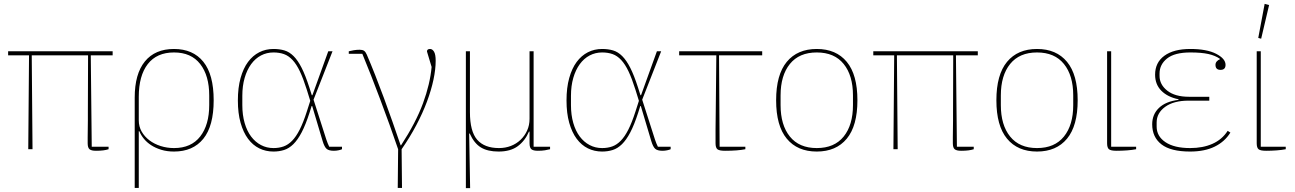

<svg xmlns="http://www.w3.org/2000/svg" viewBox="-20 -771 6691 992"><path d="M130 -485H22V-506H562V-485H449L454 -13H541V0Q529 4 513 6Q497 8 476 8Q452 8 442.5 0Q433 -8 433 -31Q433 -43 433 -62Q433 -81 433.5 -103Q434 -125 434 -148.5Q434 -172 434 -192L435 -485H144L148 0H126Z M676 -267Q676 -389 728.5 -453.5Q781 -518 879 -518Q977 -518 1030.5 -452Q1084 -386 1084 -253Q1084 -120 1030.5 -54Q977 12 879 12Q843 12 813.5 3Q784 -6 761.5 -20.5Q739 -35 723.5 -54Q708 -73 700 -93H697V200H676ZM879 -6Q968 -6 1014.5 -66Q1061 -126 1061 -229V-277Q1061 -380 1014.5 -440Q968 -500 879 -500Q790 -500 743.5 -440Q697 -380 697 -271V-149Q697 -117 712 -91Q727 -65 752 -46Q777 -27 810 -16.5Q843 -6 879 -6Z M1747 0Q1741 3 1729 5.5Q1717 8 1705 8Q1679 8 1667.5 -2Q1656 -12 1647 -42L1593 -223H1590L1579 -188Q1559 -126 1538.5 -87Q1518 -48 1495.5 -26Q1473 -4 1447.5 4Q1422 12 1393 12Q1353 12 1319.5 -4.5Q1286 -21 1261.5 -54Q1237 -87 1223 -136.5Q1209 -186 1209 -252Q1209 -318 1223 -368Q1237 -418 1261.5 -451Q1286 -484 1319.5 -501Q1353 -518 1393 -518Q1424 -518 1449.5 -510.5Q1475 -503 1497 -481Q1519 -459 1538.5 -420.5Q1558 -382 1578 -320L1591 -279H1594L1676 -506H1698L1600 -256L1666 -50Q1673 -29 1681 -13H1747ZM1565 -308Q1547 -365 1529.5 -402Q1512 -439 1491.5 -461Q1471 -483 1447 -491.5Q1423 -500 1393 -500Q1358 -500 1328.5 -484.5Q1299 -469 1277.5 -439.5Q1256 -410 1244 -368.5Q1232 -327 1232 -276V-228Q1232 -177 1244 -135.5Q1256 -94 1277.5 -65.5Q1299 -37 1328.5 -21.5Q1358 -6 1393 -6Q1422 -6 1445.5 -14.5Q1469 -23 1489.5 -44Q1510 -65 1528.5 -101.5Q1547 -138 1565 -194L1583 -250Z M2037 0Q2016 -62 1992.5 -127Q1969 -192 1945 -256Q1921 -320 1897.5 -380Q1874 -440 1852 -493H1782V-506Q1793 -509 1808 -511.5Q1823 -514 1838 -514Q1853 -514 1861 -508.5Q1869 -503 1875 -489Q1896 -440 1918.5 -383Q1941 -326 1963.5 -265Q1986 -204 2008 -141.5Q2030 -79 2050 -20H2052Q2129 -138 2165.5 -237.5Q2202 -337 2210 -425L2186 -505Q2186 -518 2202 -518Q2214 -518 2222.5 -504Q2231 -490 2231 -457Q2231 -413 2219.5 -359Q2208 -305 2186 -246Q2164 -187 2131 -124.5Q2098 -62 2055 0L2057 200H2035Z M2387 -506H2408V-192Q2408 -92 2445.5 -49Q2483 -6 2558 -6Q2591 -6 2619.5 -17Q2648 -28 2669.5 -48.5Q2691 -69 2703.5 -96.5Q2716 -124 2716 -157V-506H2737V-13H2822V0Q2811 3 2795.5 5.5Q2780 8 2759 8Q2735 8 2725.5 0Q2716 -8 2716 -31V-91H2713Q2693 -44 2655.5 -16Q2618 12 2556 12Q2500 12 2465 -9Q2430 -30 2407 -81H2404L2409 201H2387Z M3445 0Q3439 3 3427 5.5Q3415 8 3403 8Q3377 8 3365.5 -2Q3354 -12 3345 -42L3291 -223H3288L3277 -188Q3257 -126 3236.5 -87Q3216 -48 3193.5 -26Q3171 -4 3145.5 4Q3120 12 3091 12Q3051 12 3017.5 -4.5Q2984 -21 2959.5 -54Q2935 -87 2921 -136.5Q2907 -186 2907 -252Q2907 -318 2921 -368Q2935 -418 2959.5 -451Q2984 -484 3017.5 -501Q3051 -518 3091 -518Q3122 -518 3147.5 -510.5Q3173 -503 3195 -481Q3217 -459 3236.5 -420.5Q3256 -382 3276 -320L3289 -279H3292L3374 -506H3396L3298 -256L3364 -50Q3371 -29 3379 -13H3445ZM3263 -308Q3245 -365 3227.5 -402Q3210 -439 3189.5 -461Q3169 -483 3145 -491.5Q3121 -500 3091 -500Q3056 -500 3026.5 -484.5Q2997 -469 2975.5 -439.5Q2954 -410 2942 -368.5Q2930 -327 2930 -276V-228Q2930 -177 2942 -135.5Q2954 -94 2975.5 -65.5Q2997 -37 3026.5 -21.5Q3056 -6 3091 -6Q3120 -6 3143.5 -14.5Q3167 -23 3187.5 -44Q3208 -65 3226.5 -101.5Q3245 -138 3263 -194L3281 -250Z M3831 0Q3811 4 3785 6Q3759 8 3726 8Q3696 8 3686.5 0Q3677 -8 3677 -31Q3677 -43 3677 -62Q3677 -81 3677 -103Q3677 -125 3677.5 -148Q3678 -171 3678 -192L3681 -485H3489V-506H3918V-485H3695L3698 -13H3831Z M4200 -6Q4291 -6 4339 -65.5Q4387 -125 4387 -228V-278Q4387 -381 4339 -440.5Q4291 -500 4200 -500Q4109 -500 4061 -440.5Q4013 -381 4013 -278V-228Q4013 -125 4061 -65.5Q4109 -6 4200 -6ZM4200 12Q4100 12 4045 -54.5Q3990 -121 3990 -253Q3990 -385 4045 -451.5Q4100 -518 4200 -518Q4300 -518 4355 -451.5Q4410 -385 4410 -253Q4410 -121 4355 -54.5Q4300 12 4200 12Z M4600 -485H4492V-506H5032V-485H4919L4924 -13H5011V0Q4999 4 4983 6Q4967 8 4946 8Q4922 8 4912.5 0Q4903 -8 4903 -31Q4903 -43 4903 -62Q4903 -81 4903.5 -103Q4904 -125 4904 -148.5Q4904 -172 4904 -192L4905 -485H4614L4618 0H4596Z M5338 -6Q5429 -6 5477 -65.5Q5525 -125 5525 -228V-278Q5525 -381 5477 -440.5Q5429 -500 5338 -500Q5247 -500 5199 -440.5Q5151 -381 5151 -278V-228Q5151 -125 5199 -65.5Q5247 -6 5338 -6ZM5338 12Q5238 12 5183 -54.5Q5128 -121 5128 -253Q5128 -385 5183 -451.5Q5238 -518 5338 -518Q5438 -518 5493 -451.5Q5548 -385 5548 -253Q5548 -121 5493 -54.5Q5438 12 5338 12Z M5721 -506V-13H5850V0Q5830 4 5803 6Q5776 8 5749 8Q5719 8 5709.5 0Q5700 -8 5700 -31V-506Z M6129 12Q6029 12 5981 -25Q5933 -62 5933 -129Q5933 -180 5968 -213.5Q6003 -247 6069 -255V-258Q6012 -270 5980 -302.5Q5948 -335 5948 -385Q5948 -448 5996 -483Q6044 -518 6130 -518Q6215 -518 6263.5 -493Q6312 -468 6312 -436Q6312 -410 6286 -410Q6260 -410 6260 -436Q6260 -446 6266.5 -453.5Q6273 -461 6283 -465V-467Q6259 -484 6223 -492Q6187 -500 6130 -500Q6049 -500 6010 -469Q5971 -438 5971 -391V-379Q5971 -334 6011 -302.5Q6051 -271 6123 -271H6228V-251H6121Q6044 -251 6000 -219Q5956 -187 5956 -138V-117Q5956 -67 6001.5 -36.5Q6047 -6 6129 -6Q6195 -6 6244.5 -28Q6294 -50 6323 -95L6337 -86Q6308 -39 6256 -13.5Q6204 12 6129 12Z M6494 -506V-13H6623V0Q6603 4 6576 6Q6549 8 6522 8Q6492 8 6482.5 0Q6473 -8 6473 -31V-506ZM6481 -575 6514 -751 6537 -745 6496 -571Z"/></svg>

Font: IBM Plex Serif Thin
Style: Regular
Weight: 100
Designer: Mike Abbink, Paul van der Laan, Pieter van Rosmalen
Foundry: Bold Monday
Version: Version 3.001